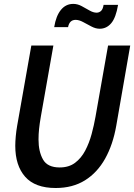

<svg xmlns="http://www.w3.org/2000/svg" viewBox="-20 -928 672 962"><path d="M259 14Q156 14 106.2 -42.2Q56.5 -98.5 56.5 -197.5Q56.5 -218.5 59 -245.5Q61.5 -272.5 66 -298L137 -700H247.5L184.5 -343Q178.5 -308.5 175.8 -282.2Q173 -256 173 -229Q173 -168.5 195.5 -128.8Q218 -89 279 -89Q325 -89 356 -112.2Q387 -135.5 407 -173.5Q427 -211.5 439 -256Q451 -300.5 458.5 -343L521.5 -700H632.5L562.5 -298Q546 -203.5 506.8 -133.2Q467.5 -63 405.8 -24.5Q344 14 259 14ZM479.5 -784Q459.5 -784 438.2 -795.2Q417 -806.5 396.5 -817.5Q376 -828.5 359 -828.5Q328 -828.5 321 -792H251.5Q260.5 -848 285 -878.2Q309.5 -908.5 347 -908.5Q368.5 -908.5 389 -897.5Q409.5 -886.5 428.5 -875.5Q447.5 -864.5 464 -864.5Q476.5 -864.5 486 -873Q495.5 -881.5 499 -903.5H571.5Q561 -840 537.5 -812Q514 -784 479.5 -784Z"/></svg>

Font: Cabin Condensed SemiBold
Style: Italic
Weight: 600
Width: 3
Italic angle: -10°
Designer: Pablo Impallari
Foundry: Pablo Impallari. http://www.impallari.com Igino Marini. http://www.ikern.com
Version: Version 3.001; ttfautohint (v1.8.3)